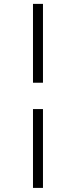

<svg xmlns="http://www.w3.org/2000/svg" viewBox="-20 -756 385 975"><path d="M198.2 -335.9V-736.3H147.5V-335.9ZM198.2 198.2V-202.1H147.5V198.2Z"/></svg>

Font: FreeUniversal
Style: BoldItalic
Weight: 700
Italic angle: -11°
Version: Version 1.001